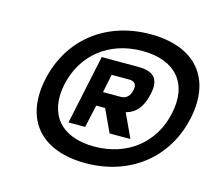

<svg xmlns="http://www.w3.org/2000/svg" viewBox="-99 -802 1051 934"><g transform="rotate(15 426.5 -335.0)"><path d="M404 9C179 9 66 -124 111 -335C156 -546 325 -679 550 -679C774 -679 888 -546 843 -335C798 -124 628 9 404 9ZM207 -335C174 -178 258 -80 424 -80C591 -80 716 -178 749 -335C783 -492 699 -590 532 -590C366 -590 241 -492 207 -335ZM274 -161H358L383 -275H428L481 -161H586L530 -281C580 -294 611 -332 625 -399C642 -479 609 -510 531 -510H348ZM398 -347 417 -439H505C533 -439 545 -424 539 -396C532 -361 513 -347 486 -347Z"/></g></svg>

Font: LT Wave Text Black Italic
Style: Regular
Weight: 900
Designer: Daniel Lyons
Version: Version 2.5 (Glyphs App)